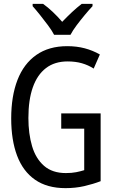

<svg xmlns="http://www.w3.org/2000/svg" viewBox="-20 -964 603 994"><path d="M319 10Q224 10 161.5 -33.5Q99 -77 68.5 -158Q38 -239 38 -351Q38 -466 70.5 -550Q103 -634 168 -679.5Q233 -725 328 -725Q377 -725 418.5 -714Q460 -703 497 -682L465 -609Q437 -627 404 -636.5Q371 -646 330 -646Q263 -646 218 -611.5Q173 -577 150 -512Q127 -447 127 -353Q127 -272 146 -207.5Q165 -143 208 -105.5Q251 -68 321 -68Q351 -68 374 -72.5Q397 -77 416 -83V-298H297V-377H501V-26Q462 -11 416.5 -0.5Q371 10 319 10ZM260 -784Q248 -807 228.5 -833Q209 -859 188 -885.5Q167 -912 149 -932V-944H203Q227 -927 253 -902.5Q279 -878 302 -851Q329 -879 353 -901.5Q377 -924 403 -944H459V-932Q441 -913 419 -886.5Q397 -860 377 -833.5Q357 -807 345 -784Z"/></svg>

Font: Noto Sans Mono SemiCondensed
Style: Regular
Weight: 400
Width: 4
Designer: Monotype Design Team
Foundry: Monotype Imaging Inc.
Version: Version 2.010